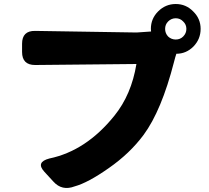

<svg xmlns="http://www.w3.org/2000/svg" viewBox="-20 -886 1040 957"><path d="M818 -704Q834 -689 856 -689Q878 -689 893 -704Q909 -720 909 -742Q909 -764 893 -779Q878 -795 856 -795Q834 -795 818 -779Q803 -764 803 -742Q803 -720 818 -704ZM732 -742Q732 -793 768 -829Q805 -866 856 -866Q907 -866 943 -829Q980 -793 980 -742Q980 -691 944 -654Q908 -618 859 -618Q853 -600 847 -576Q785 -335 696 -214Q627 -121 522 -48Q418 25 352 43Q289 67 246 19L201 -30Q157 -78 226 -96Q409 -134 550 -309Q635 -414 660 -567L155 -562Q90 -562 90 -627V-668Q90 -733 155 -732L661 -724L733 -729Q732 -733 732 -742Z"/></svg>

Font: Swei Half Moon CJK SC
Style: Black
Weight: 900
Version: Version 2.071